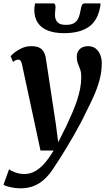

<svg xmlns="http://www.w3.org/2000/svg" viewBox="-55 -828 619 1100"><path d="M71.5 -457Q68 -474 62.8 -480.2Q57.5 -486.5 50 -486.5Q42.5 -486.5 35.2 -483.2Q28 -480 19.5 -473L6 -506Q11 -513 28 -526.8Q45 -540.5 70 -552Q95 -563.5 124.5 -563.5Q152 -563.5 169 -555.5Q186 -547.5 195 -532Q204 -516.5 207.5 -494.5Q214.5 -448.5 221.8 -401.5Q229 -354.5 236 -307.5Q243 -260.5 250.2 -213.8Q257.5 -167 264.5 -120.5L278.5 -13L325 -106Q343 -144 358.5 -180.2Q374 -216.5 385.8 -251.2Q397.5 -286 404 -319.8Q410.5 -353.5 410.5 -385.5Q410.5 -413.5 404.2 -430.8Q398 -448 391.5 -463.8Q385 -479.5 385 -503.5Q385 -530 402 -546.8Q419 -563.5 450 -563.5Q476 -563.5 493.2 -550Q510.5 -536.5 519.2 -514.2Q528 -492 528 -467Q528 -415.5 514.8 -367.8Q501.5 -320 480.8 -274.2Q460 -228.5 436 -181.5Q421.5 -150.5 403.2 -116.2Q385 -82 365.2 -47.8Q345.5 -13.5 326.2 18.2Q307 50 290 77Q273 104 259.5 123.5Q231.5 169 201.5 197Q171.5 225 137.2 238Q103 251 62 251Q35 251 5.5 244.5Q-24 238 -35 230.5L-3 141.5Q7 150.5 32.2 159.8Q57.5 169 85 169Q114.5 169 142.2 155Q170 141 197 111.2Q224 81.5 252 34.5H177ZM250 -808.5Q258.5 -808.5 260.8 -802Q263 -795.5 263 -786Q262.5 -776 261.2 -764.8Q260 -753.5 260 -743.5Q259.5 -717.5 273.8 -701.5Q288 -685.5 322 -685.5Q357 -685.5 373.8 -698.5Q390.5 -711.5 397.2 -731.8Q404 -752 407.5 -773.5Q409.5 -786.5 414 -797.5Q418.5 -808.5 429.5 -808.5H520.5Q520.5 -804.5 520.5 -800.8Q520.5 -797 519.5 -792.5Q506 -711 454.2 -674.5Q402.5 -638 311.5 -638Q259.5 -638 221.2 -652.2Q183 -666.5 162.2 -696.5Q141.5 -726.5 141.5 -773.5Q142 -782 143 -790.8Q144 -799.5 146 -808.5Z"/></svg>

Font: Merriweather 28pt
Style: Bold Italic
Weight: 700
Italic angle: -7.8°
Version: Version 2.101